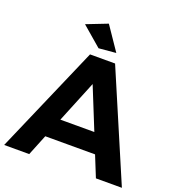

<svg xmlns="http://www.w3.org/2000/svg" viewBox="-162 -1045 1084 1174"><g transform="rotate(20 380.0 -458.0)"><path d="M449 -763 337 -753 209 -863 345 -916ZM594 0 539 -136H215L160 0H-3L301 -700H464L763 0ZM267 -263H488L378 -535Z"/></g></svg>

Font: Montserrat-Arabic SemiBold
Style: Regular
Weight: 600
Designer: Mohamed Gaber
Foundry: Kief Type Foundry
Version: Version 5.008;PS 005.008;hotconv 1.0.88;makeotf.lib2.5.64775